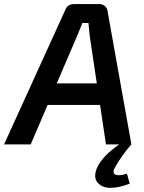

<svg xmlns="http://www.w3.org/2000/svg" viewBox="-55 -710 709 944"><path d="M474 -654 591 0Q548 48 512 110Q495 139 511 148Q527 157 569 144L583 193Q541 209 507.5 212.5Q474 216 454 208Q434 200 423 185.5Q412 171 413 151Q414 131 425 109Q452 55 531 0H466L437 -194H179L96 0H-35L265 -659Q275 -690 311 -690H434Q450 -690 461.5 -679.5Q473 -669 474 -654ZM421 -300 386 -534 380 -597H350Q342 -576 325 -535L224 -300Z"/></svg>

Font: Exo 2.0 Semi Bold
Style: Italic
Weight: 600
Italic angle: -8°
Designer: Natanael Gama
Version: Version 1.001;PS 001.001;hotconv 1.0.70;makeotf.lib2.5.58329